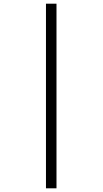

<svg xmlns="http://www.w3.org/2000/svg" viewBox="-20 -780 556 1040"><path d="M229 240V-760H286V240Z"/></svg>

Font: Noto Serif Tamil SemiCondensed
Style: Regular
Weight: 400
Width: 4
Designer: Indian Type Foundry, Tom Grace, and the Monotype Design Team
Foundry: Monotype Imaging Inc.
Version: Version 2.004; ttfautohint (v1.8.4.7-5d5b)